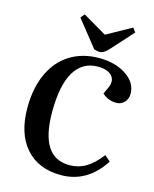

<svg xmlns="http://www.w3.org/2000/svg" viewBox="-140 -1053 932 1160"><g transform="rotate(15 326.5 -473.5)"><path d="M353 -772 222.2 -936 243.2 -960.9 392.1 -874 546.9 -960 565.9 -934.1 441.9 -796.9Q413.1 -765.1 388.2 -765.1Q372.6 -765.1 353 -772ZM476.1 -528.8 495.1 -569.8Q517.1 -617.2 490.5 -647Q463.9 -676.8 401.9 -676.8Q306.6 -676.8 256.1 -593.5Q205.6 -510.3 205.1 -341.8Q205.1 -57.1 388.2 -57.1Q444.3 -57.1 491 -84.7Q537.6 -112.3 583 -171.9L619.1 -141.1Q519 14.2 354 14.2Q211.9 14.2 132.6 -77.1Q53.2 -168.5 54.2 -330.1Q54.7 -453.6 97.2 -543.9Q139.6 -634.3 216.8 -681.6Q293.9 -729 397 -729Q499 -729 566.9 -683.3Q634.8 -637.7 634.8 -568.8Q634.8 -536.1 614.5 -515.1Q594.2 -494.1 564 -494.1Q513.7 -494.1 476.1 -528.8Z"/></g></svg>

Font: Literata SemiBold
Style: Italic
Weight: 650
Italic angle: -2.39999°
Designer: Latin by Veronika Burian and Jose Scaglione. Greek by Irene Vlachou. Cyrillic by Vera Evstafieva
Foundry: TypeTogether
Version: Version 3.021